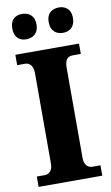

<svg xmlns="http://www.w3.org/2000/svg" viewBox="-100 -972 590 1022"><g transform="rotate(-10 194.5 -461.0)"><path d="M295 -785C326 -785 359 -803 359 -854C359 -905 326 -922 295 -922C260 -922 228 -905 228 -854C228 -803 260 -785 295 -785ZM95 -785C128 -785 162 -803 162 -854C162 -905 128 -922 95 -922C62 -922 31 -905 31 -854C31 -803 62 -785 95 -785ZM23 0H367V-56H323C300 -56 280 -73 280 -111V-600C280 -643 297 -658 323 -658H367V-714H23V-658H66C87 -658 109 -643 109 -600V-109C109 -71 87 -56 66 -56H23Z"/></g></svg>

Font: Noto Serif Hebrew SemiCondensed ExtraBold
Style: Regular
Weight: 800
Width: 4
Designer: Monotype Design Team
Foundry: Monotype Imaging Inc.
Version: Version 2.004